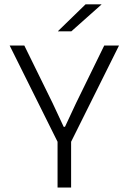

<svg xmlns="http://www.w3.org/2000/svg" viewBox="-20 -844 579 864"><path d="M242.5 -199 23.5 -639H89.5L216.5 -380.5L266.5 -273.5H272.5L322.5 -380.5L449 -639H515.5L296.5 -199ZM239 0V-258.5H300V0ZM365 -824.5H436.5V-823.5L301 -703H241V-704Z"/></svg>

Font: Anek Odia Light
Style: Regular
Weight: 300
Designer: Yesha Goshar & Mahesh Sahu (Odia), Yesha Goshar (Latin)
Foundry: Ek Type
Version: Version 1.003